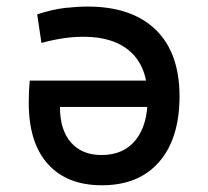

<svg xmlns="http://www.w3.org/2000/svg" viewBox="-20 -547 626 577"><path d="M286.1 9.8Q181.6 9.8 124 -54Q66.4 -117.7 66.4 -238.3Q66.4 -273.9 69.3 -304.7H432.6V-225.6H160.2Q160.2 -156.2 193.4 -118.7Q226.6 -81.1 285.2 -81.1Q351.1 -81.1 387.5 -126Q423.8 -170.9 423.8 -252.9Q423.8 -343.3 373.8 -389.9Q323.7 -436.5 231.4 -436.5Q199.2 -436.5 168 -431.6Q136.7 -426.8 104.5 -418L91.8 -503.9Q138.2 -519 176 -523.2Q213.9 -527.3 243.2 -527.3Q376 -527.3 447.8 -457.8Q519.5 -388.2 519.5 -257.8Q519.5 -131.3 458.5 -60.8Q397.5 9.8 286.1 9.8Z"/></svg>

Font: Cascadia Mono
Style: Regular
Weight: 400
Monospace: yes
Designer: Aaron Bell
Foundry: Saja Typeworks
Version: Version 2404.023